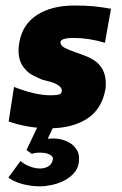

<svg xmlns="http://www.w3.org/2000/svg" viewBox="-20 -442 430 678"><path d="M154.5 11Q80 11 10.5 -13L29.5 -135Q104.5 -105.5 158.5 -105.5Q172 -105.5 184 -107.2Q196 -109 197.5 -117.5L198.5 -121.5Q198.5 -137.5 170.5 -149Q161 -153 131 -160Q113.5 -167 96.2 -176Q79 -185 67 -200Q45.5 -224 45.5 -263Q45.5 -276 48 -291Q59 -356 110.8 -389.2Q162.5 -422.5 242.5 -422.5Q282.5 -422.5 310.8 -419.8Q339 -417 372 -411L350.5 -291Q293.5 -308 241 -308Q194.5 -308 193.5 -293Q193.5 -281 208.8 -273Q224 -265 244.8 -258Q265.5 -251 286 -242.8Q306.5 -234.5 323 -221Q353.5 -193 353.5 -149L353 -130.5Q340 -53.5 283 -20Q232 11 154.5 11ZM121.5 216Q92 216 61.5 208.5Q31 201 9.5 185L52.5 126.5Q66 138.5 85.2 145.8Q104.5 153 121.5 153Q138.5 153 151.5 145Q164.5 137 167 118.5Q167 109.5 154.2 103.2Q141.5 97 120.5 97Q103 97 92.5 101.5L73.5 88L128.5 -28L176 -10.5L148.5 48L165.5 47Q204.5 47 232.5 66.5Q259 88 259 114.5V121.5Q259 146.5 245 164.5Q231 182.5 209.8 194Q188.5 205.5 164.5 210.8Q140.5 216 121.5 216Z"/></svg>

Font: Lucymar Sans ExtraBold
Style: Italic
Weight: 800
Italic angle: -10°
Foundry: The League of Moveable Type (original font) / Main changes by Cristiano Sobral with portions from Mirco Monsees
Version: Version 2.00;August 30, 2020;FontCreator 13.0.0.2681 64-bit